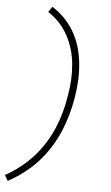

<svg xmlns="http://www.w3.org/2000/svg" viewBox="-64 -883 629 1085"><g transform="rotate(5 250.0 -340.0)"><path d="M22 161 4 129Q48 105 88 73.5Q128 42 161.5 5Q195 -32 222 -75.5Q249 -119 267.5 -163Q286 -207 299 -254Q312 -301 319 -348Q327 -392 329.5 -437Q332 -482 328 -526.5Q324 -571 312 -611.5Q300 -652 279.5 -689.5Q259 -727 230.5 -757.5Q202 -788 167 -810L188 -841Q227 -817 258.5 -784.5Q290 -752 313 -712Q336 -672 349 -628Q362 -584 367 -536Q372 -488 369.5 -439Q367 -390 359 -342Q351 -293 337 -243Q323 -193 303 -146Q283 -99 254.5 -53.5Q226 -8 190.5 31Q155 70 112 103Q69 136 22 161Z"/></g></svg>

Font: Iosevka Curly XLtObl
Style: Regular
Weight: 200
Italic angle: -9°
Monospace: yes
Designer: Belleve Invis
Foundry: Belleve Invis
Version: Version 11.1.0; ttfautohint (v1.8.3)